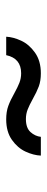

<svg xmlns="http://www.w3.org/2000/svg" viewBox="208 -686 149 604"><g transform="rotate(90 282.0 -383.5)"><path d="M210 -438Q234 -438 251.5 -431.5Q269 -425 292 -412Q310 -402 324 -396.5Q338 -391 354 -391Q382 -391 395 -405.5Q408 -420 410 -438H469Q468 -415 456.5 -390Q445 -365 419.5 -347Q394 -329 355 -329Q331 -329 313 -335.5Q295 -342 272 -355Q254 -365 240 -370.5Q226 -376 210 -376Q163 -376 153 -329H95Q96 -351 107.5 -376Q119 -401 145 -419.5Q171 -438 210 -438Z"/></g></svg>

Font: Be Vietnam
Style: Regular
Weight: 400
Designer: Gabriel Lam
Foundry: TypeRant
Version: Version 4.000